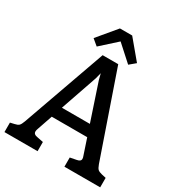

<svg xmlns="http://www.w3.org/2000/svg" viewBox="-214 -1056 1111 1195"><g transform="rotate(30 342.0 -459.0)"><path d="M685 -68V0H428V-66L474 -75Q501 -80 501 -97Q501 -107 496 -119L459 -230H204L167 -122Q162 -109 162 -100Q162 -79 190 -75L235 -66V0H-3V-68L27 -75Q47 -79 56 -87.5Q65 -96 74 -121L287 -720H399L606 -121Q615 -96 624 -88Q633 -80 654 -75ZM432 -310 344 -574 333 -617 322 -574 231 -310ZM454 -748 341 -850 228 -748 185 -784 297 -918H385L497 -784Z"/></g></svg>

Font: Enriqueta Medium
Style: Regular
Weight: 500
Designer: Viviana Monsalve, Gustavo Ibarra
Foundry: 72Puntos
Version: Version 2.000